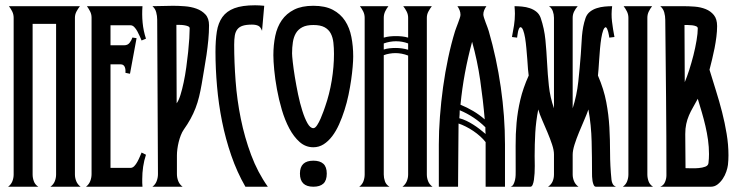

<svg xmlns="http://www.w3.org/2000/svg" viewBox="-20 -707 2790 727"><path d="M10.7 0Q22 -8.3 26.9 -20.8Q31.7 -33.2 31.7 -46.4V-639.6Q31.7 -652.3 26.4 -663.3Q21 -674.3 13.7 -683.6H282.7Q275.4 -674.3 269.5 -663.3Q263.7 -652.3 263.7 -639.6V-46.4Q263.7 -33.2 268.8 -20.8Q273.9 -8.3 285.2 0H170.9Q182.6 -8.3 187.5 -20.8Q192.4 -33.2 192.4 -46.4V-616.7H103.5V-46.4Q103.5 -33.2 108.2 -20.5Q112.8 -7.8 125 0Z M305.7 0Q316.9 -8.8 321.8 -21.5Q326.7 -34.2 326.7 -47.9V-640.6Q326.7 -652.8 321.3 -663.6Q315.9 -674.3 309.1 -683.6H519.5Q517.1 -652.8 520 -621.6Q522.9 -590.3 532.7 -560.5L516.1 -553.7Q513.7 -559.6 509.5 -569.1Q505.4 -578.6 500.2 -588.1Q495.1 -597.7 488.5 -604.5Q481.9 -611.3 474.1 -611.3H398.4V-535.6H450.7Q463.4 -535.6 470.7 -544.9Q478 -554.2 481.4 -564.9L497.1 -562.5L472.2 -427.7L455.1 -431.2Q455.6 -436 455.1 -441.7Q454.6 -447.3 452.9 -452.1Q451.2 -457 447.3 -460.2Q443.4 -463.4 437 -463.4H398.4V-71.3H474.1Q481.9 -71.3 488.5 -78.1Q495.1 -85 500.2 -94.5Q505.4 -104 509.5 -113.8Q513.7 -123.5 516.1 -129.4L532.7 -121.1Q525.4 -99.1 522 -75.7Q518.6 -52.2 518.6 -28.8Q518.6 -21.5 518.6 -14.6Q518.6 -7.8 519.5 0Z M771.5 -611.3Q771.5 -584 768.8 -555.9Q766.1 -527.8 762 -499.5Q757.8 -471.2 752.9 -443.4Q748 -415.5 743.7 -388.7Q739.3 -363.3 733.9 -341.1Q728.5 -318.8 720.5 -297.9Q712.4 -276.9 701.4 -256.8Q690.4 -236.8 675.8 -216.3Q669.4 -207 664.6 -194.6Q659.7 -182.1 656.5 -168.9Q653.3 -155.8 651.6 -142.6Q649.9 -129.4 649.9 -118.7V-47.9Q649.9 -34.2 655 -21.2Q660.2 -8.3 671.4 0H557.1Q568.4 -8.3 573.2 -21.2Q578.1 -34.2 578.1 -47.9L575.2 -632.8Q575.2 -646.5 571.5 -660.4Q567.9 -674.3 557.1 -683.6Q576.7 -683.6 595.9 -684.3Q615.2 -685.1 635.3 -685.1Q655.8 -685.1 679.4 -683.3Q703.1 -681.6 723.6 -674.3Q744.1 -667 757.8 -652.3Q771.5 -637.7 771.5 -611.3ZM648.9 -315.9Q656.7 -326.2 663.3 -347.4Q669.9 -368.7 675.5 -395.3Q681.2 -421.9 685.3 -451.9Q689.5 -481.9 692.4 -510Q695.3 -538.1 696.8 -561.8Q698.2 -585.4 698.2 -600.1Q698.2 -605 691.7 -607.7Q685.1 -610.4 676.5 -611.6Q668 -612.8 659.7 -612.8Q651.4 -612.8 647.9 -612.8Z M972.2 -590.3Q966.8 -605.5 957.5 -609.6Q948.2 -613.8 934.1 -613.8Q912.6 -613.8 899.4 -609.6Q886.2 -605.5 878.9 -596.2Q871.6 -586.9 869.1 -572.5Q866.7 -558.1 866.7 -537.6Q866.7 -472.2 872.1 -400.4Q877.4 -328.6 891.8 -257.6Q906.2 -186.5 930.9 -120.4Q955.6 -54.2 994.1 0H909.2Q877.4 -55.2 855.7 -118.2Q834 -181.2 820.8 -247.1Q807.6 -313 801.8 -380.1Q795.9 -447.3 795.9 -510.3Q795.9 -554.2 801 -587.2Q806.2 -620.1 822 -642.3Q837.9 -664.6 867.4 -675.8Q897 -687 945.8 -687Q954.6 -687 962.9 -686.5Q971.2 -686 980.5 -685.1Z M1166.5 0Q1115.7 0 1115.7 -49.8Q1115.7 -98.6 1166.5 -98.6Q1191.4 -98.6 1204.3 -86.9Q1217.3 -75.2 1217.3 -49.8Q1217.3 -23.4 1204.3 -11.7Q1191.4 0 1166.5 0ZM1166.5 -685.1Q1211.4 -685.1 1240.5 -669.7Q1269.5 -654.3 1286.6 -628.2Q1303.7 -602.1 1310.5 -567.1Q1317.4 -532.2 1317.4 -493.2Q1317.4 -477.5 1315.4 -454.3Q1313.5 -431.2 1309.6 -404.1Q1305.7 -377 1299.6 -347.7Q1293.5 -318.4 1284.4 -290Q1275.4 -261.7 1263.9 -236.1Q1252.4 -210.4 1237.8 -191.2Q1223.1 -171.9 1205.3 -160.6Q1187.5 -149.4 1166.5 -149.4Q1137.2 -149.4 1114.7 -169.2Q1092.3 -189 1075.4 -220.7Q1058.6 -252.4 1047.1 -291.5Q1035.6 -330.6 1028.6 -369.4Q1021.5 -408.2 1018.3 -442.4Q1015.1 -476.6 1015.1 -498Q1015.1 -536.6 1022.2 -570.8Q1029.3 -605 1046.9 -630.4Q1064.5 -655.8 1093.5 -670.4Q1122.6 -685.1 1166.5 -685.1ZM1244.6 -502.9Q1244.6 -525.4 1242.4 -545.4Q1240.2 -565.4 1232.4 -580.3Q1224.6 -595.2 1209 -603.8Q1193.4 -612.3 1166.5 -612.3Q1140.6 -612.3 1124.8 -604Q1108.9 -595.7 1100.3 -581.1Q1091.8 -566.4 1088.9 -546.9Q1085.9 -527.3 1085.9 -504.9Q1085.9 -496.1 1088.6 -471.7Q1091.3 -447.3 1096.4 -415.8Q1101.6 -384.3 1108.6 -350.1Q1115.7 -315.9 1124.8 -287.4Q1133.8 -258.8 1144.3 -240.2Q1154.8 -221.7 1166.5 -221.7Q1173.3 -221.7 1180.7 -232.9Q1188 -244.1 1194.1 -258.3Q1200.2 -272.5 1205.1 -286.1Q1210 -299.8 1211.4 -304.2Q1227.5 -350.1 1236.1 -402.1Q1244.6 -454.1 1244.6 -502.9Z M1340.3 0Q1351.6 -8.3 1356.2 -20.8Q1360.8 -33.2 1360.8 -46.4V-639.6Q1360.8 -652.3 1355.5 -663.3Q1350.1 -674.3 1342.8 -683.6H1450.7Q1443.4 -674.3 1438.2 -663.3Q1433.1 -652.3 1433.1 -639.6V-564.5Q1444.3 -567.9 1455.8 -569.1Q1467.3 -570.3 1479.5 -570.3Q1490.7 -570.3 1502.4 -569.1Q1514.2 -567.9 1525.4 -564.5V-639.6Q1525.4 -652.3 1519.8 -663.3Q1514.2 -674.3 1506.8 -683.6H1615.2Q1607.9 -674.3 1602.1 -663.3Q1596.2 -652.3 1596.2 -639.6V-46.4Q1596.2 -33.2 1601.1 -20.8Q1606 -8.3 1617.7 0H1503.9Q1515.1 -8.3 1520.3 -20.8Q1525.4 -33.2 1525.4 -46.4V-496.6Q1501.5 -505.9 1477.5 -505.9Q1466.3 -505.9 1454.8 -503.9Q1443.4 -502 1433.1 -498V-46.4Q1433.1 -33.2 1437.5 -20.5Q1441.9 -7.8 1454.6 0ZM1525.4 -542.5Q1503.4 -550.8 1479.5 -550.8Q1456.5 -550.8 1433.1 -542.5V-519.5Q1443.4 -522.9 1455.3 -524.2Q1467.3 -525.4 1478.5 -525.4Q1502 -525.4 1525.4 -518.6Z M1821.8 -683.6Q1816.9 -676.8 1813.5 -668.7Q1810.1 -660.6 1810.1 -652.3Q1810.1 -647.9 1812.7 -639.6Q1815.4 -631.3 1818.8 -622.1Q1822.3 -612.8 1825.7 -603.8Q1829.1 -594.7 1830.6 -589.4Q1860.4 -486.8 1876.2 -376.7Q1892.1 -266.6 1892.1 -160.2V0H1818.8V-168.9Q1810.5 -179.7 1798.3 -190.7Q1786.1 -201.7 1772 -211.2Q1757.8 -220.7 1743.2 -228Q1728.5 -235.4 1716.3 -239.3Q1716.3 -178.7 1715.3 -119.6Q1714.4 -60.5 1714.4 0H1641.6V-160.2Q1641.6 -210 1645.8 -265.4Q1649.9 -320.8 1657.7 -377.2Q1665.5 -433.6 1677 -487.8Q1688.5 -542 1703.1 -589.4Q1704.6 -594.2 1708 -603Q1711.4 -611.8 1714.8 -621.1Q1718.3 -630.4 1720.9 -638.4Q1723.6 -646.5 1723.6 -650.9Q1723.6 -660.2 1720.2 -668.5Q1716.8 -676.8 1711.9 -683.6ZM1815.4 -254.9Q1809.1 -329.1 1798.3 -403.1Q1787.6 -477.1 1767.6 -548.8Q1751.5 -489.7 1740.5 -430.4Q1729.5 -371.1 1723.6 -310.5Q1748.5 -300.3 1771.7 -286.6Q1794.9 -272.9 1815.4 -254.9ZM1720.7 -289.6Q1720.7 -273.9 1719.2 -259.3Q1732.9 -255.9 1746.1 -249.5Q1759.3 -243.2 1772 -235.1Q1784.7 -227.1 1796.4 -218Q1808.1 -209 1818.8 -199.7Q1817.9 -206.1 1817.9 -212.6Q1817.9 -219.2 1817.9 -225.1Q1775.9 -266.6 1720.7 -289.6Z M2055.2 0Q2067.4 -8.3 2072.5 -20.3Q2077.6 -32.2 2077.6 -46.4V-122.6Q2077.6 -138.2 2070.3 -160.2Q2063 -182.1 2053 -205.8Q2043 -229.5 2033 -252.4Q2022.9 -275.4 2018.1 -292.5Q2009.3 -248 2006.8 -204.1Q2004.4 -160.2 2004.4 -116.2Q2004.4 -111.8 2004.6 -101.6Q2004.9 -91.3 2004.9 -78.4Q2004.9 -65.4 2004.2 -51.5Q2003.4 -37.6 2001.7 -26.1Q2000 -14.6 1996.8 -7.3Q1993.7 0 1988.3 0H1913.6Q1920.9 -2.4 1924.6 -9.8Q1928.2 -17.1 1930.2 -25.9Q1932.1 -34.7 1932.4 -43.7Q1932.6 -52.7 1932.6 -59.1Q1932.6 -109.4 1932.4 -154.3Q1932.1 -199.2 1936 -242.4Q1939.9 -285.6 1950.2 -329.3Q1960.4 -373 1981.9 -420.9Q1980.5 -428.7 1979.2 -445.3Q1978 -461.9 1976.6 -482.2Q1975.1 -502.4 1973.1 -523.9Q1971.2 -545.4 1968.3 -563.2Q1965.3 -581.1 1960.9 -592.5Q1956.5 -604 1950.7 -604Q1947.8 -604 1945.3 -598.9Q1942.9 -593.8 1941.4 -586.9Q1939.9 -580.1 1939.2 -573.5Q1938.5 -566.9 1938 -564.5L1918.5 -566.9Q1922.9 -588.9 1926.3 -610.8Q1929.7 -632.8 1929.7 -655.3Q1929.7 -662.1 1929.2 -669.4Q1928.7 -676.8 1928.2 -683.6Q1941.4 -683.6 1956.8 -682.1Q1972.2 -680.7 1986.1 -676Q2000 -671.4 2011 -662.6Q2022 -653.8 2027.3 -639.2Q2041 -598.6 2045.2 -555.9Q2049.3 -513.2 2051.5 -469.5Q2053.7 -425.8 2058.3 -382.1Q2063 -338.4 2077.6 -296.9V-639.6Q2077.6 -652.3 2073.2 -664.6Q2068.8 -676.8 2058.6 -683.6H2167.5Q2159.2 -674.3 2153.8 -663.3Q2148.4 -652.3 2148.4 -639.6V-296.9Q2164.1 -345.7 2169.7 -397.9Q2175.3 -450.2 2179.2 -501.5Q2180.7 -519 2181.4 -536.4Q2182.1 -553.7 2183.6 -570.8Q2185.1 -587.9 2188.2 -605Q2191.4 -622.1 2197.3 -639.2Q2202.6 -653.8 2213.9 -662.6Q2225.1 -671.4 2239.5 -676Q2253.9 -680.7 2269.3 -682.1Q2284.7 -683.6 2297.9 -683.6Q2293.9 -653.3 2297.4 -625Q2300.8 -596.7 2306.6 -566.9L2287.1 -564.5Q2286.6 -567.9 2285.6 -573.7Q2284.7 -579.6 2283 -585.9Q2281.2 -592.3 2279.1 -597.4Q2276.9 -602.5 2273.9 -604Q2268.1 -603.5 2263.9 -592Q2259.8 -580.6 2256.8 -562.7Q2253.9 -544.9 2252 -523.4Q2250 -502 2248.8 -481.7Q2247.6 -461.4 2246.3 -445.1Q2245.1 -428.7 2244.1 -420.9Q2266.6 -368.7 2275.6 -320.6Q2284.7 -272.5 2287.4 -224.9Q2290 -177.2 2290 -128.4Q2290 -79.6 2295.4 -25.9Q2296.4 -17.6 2300 -10.5Q2303.7 -3.4 2312.5 0H2236.3Q2231 0 2228 -6.6Q2225.1 -13.2 2223.6 -21.5Q2222.2 -29.8 2221.9 -38.1Q2221.7 -46.4 2221.7 -49.8Q2221.7 -110.4 2220.2 -171.4Q2218.8 -232.4 2208 -292.5Q2202.1 -275.4 2192.1 -252.4Q2182.1 -229.5 2172.4 -205.8Q2162.6 -182.1 2155.5 -159.7Q2148.4 -137.2 2148.4 -121.1V-46.4Q2148.4 -33.2 2153.6 -20.8Q2158.7 -8.3 2170.4 0Z M2359.4 -639.6Q2359.4 -652.3 2354 -663.3Q2348.6 -674.3 2341.3 -683.6H2449.2Q2441.9 -674.3 2436.5 -663.3Q2431.2 -652.3 2431.2 -639.6V-46.4Q2431.2 -33.2 2435.8 -20.5Q2440.4 -7.8 2452.6 0H2338.4Q2350.1 -8.3 2354.7 -20.8Q2359.4 -33.2 2359.4 -46.4Z M2666.5 -442.9Q2678.2 -404.3 2690.9 -364Q2703.6 -323.7 2714.1 -282.7Q2724.6 -241.7 2731.4 -200.4Q2738.3 -159.2 2738.3 -118.7Q2738.3 -110.4 2737.8 -100.8Q2737.3 -91.3 2736.3 -82.5Q2734.9 -71.3 2730 -56.9Q2725.1 -42.5 2716.6 -29.8Q2708 -17.1 2696.8 -8.5Q2685.5 0 2671.9 0H2480Q2492.7 -4.9 2498 -17.6Q2503.4 -30.3 2503.4 -43Q2503.4 -190.9 2502 -337.4Q2500.5 -483.9 2499 -631.8Q2499 -646 2495.1 -660.2Q2491.2 -674.3 2480 -683.6H2567.4Q2587.9 -683.6 2610.4 -681.9Q2632.8 -680.2 2651.9 -672.6Q2670.9 -665 2683.1 -649.9Q2695.3 -634.8 2695.3 -608.4Q2695.3 -588.9 2692.6 -567.6Q2689.9 -546.4 2685.8 -525.1Q2681.6 -503.9 2676.5 -482.9Q2671.4 -461.9 2666.5 -442.9ZM2575.7 -70.3Q2582.5 -70.3 2596.7 -69.8Q2610.8 -69.3 2625.2 -70.6Q2639.6 -71.8 2650.6 -75.9Q2661.6 -80.1 2662.6 -89.8Q2663.6 -98.1 2664.1 -106.7Q2664.6 -115.2 2664.6 -123.5Q2664.6 -150.4 2660.9 -177Q2657.2 -203.6 2651.1 -229.7Q2645 -255.9 2637.5 -281.5Q2629.9 -307.1 2622.1 -333Q2612.3 -314.9 2603.8 -300Q2595.2 -285.2 2588.6 -269.8Q2582 -254.4 2578.4 -237.5Q2574.7 -220.7 2574.7 -199.2ZM2572.8 -396Q2580.6 -414.1 2589.4 -441.2Q2598.1 -468.3 2605.5 -497.1Q2612.8 -525.9 2617.4 -553.5Q2622.1 -581.1 2622.1 -599.6Q2622.1 -605 2615.5 -607.7Q2608.9 -610.4 2600.6 -611.3Q2592.3 -612.3 2583.7 -612.3Q2575.2 -612.3 2571.8 -612.3Z"/></svg>

Font: XAYAX
Style: Regular
Weight: 400
Designer: Peter Wiegel
Foundry: Peter Wiegel
Version: Version 1.000 2009 initial release